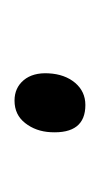

<svg xmlns="http://www.w3.org/2000/svg" viewBox="45 -562 140 271"><g transform="rotate(90 115.5 -427.0)"><path d="M84 -425Q85.2 -448 97.4 -462.5Q109.7 -477 128.7 -477Q169.7 -477 167.1 -428Q166 -407 154.2 -392Q142.5 -377 122.5 -377Q104.5 -377 93.6 -390Q82.8 -403 84 -425Z"/></g></svg>

Font: Display Extralight
Style: Italic
Weight: 200
Italic angle: -2°
Designer: Latin by Veronika Burian and Jose Scaglione. Greek by Irene Vlachou. Cyrillic by Vera Evstafieva
Foundry: TypeTogether
Version: Version 3.002